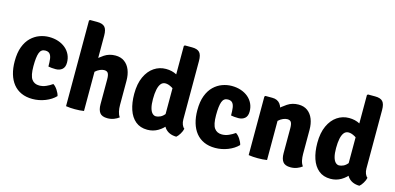

<svg xmlns="http://www.w3.org/2000/svg" viewBox="-68 -1151 3253 1580"><g transform="rotate(15 1558.0 -361.0)"><path d="M309.5 -277.5Q309.5 -316.5 305.8 -343.2Q302 -370 289.5 -384Q277 -398 251 -398Q216 -398 202.8 -362.5Q189.5 -327 189.5 -248.5Q189.5 -169 211.5 -138Q233.5 -107 276 -107Q305.5 -107 334 -119.5Q362.5 -132 386 -149Q405 -138 422.5 -111.5Q440 -85 445 -62Q411.5 -27 358.8 -6.2Q306 14.5 250.5 14.5Q196.5 14.5 155.2 -4Q114 -22.5 86.2 -57Q58.5 -91.5 44.2 -140Q30 -188.5 30 -248.5Q30 -321 49.2 -371.8Q68.5 -422.5 101 -453.8Q133.5 -485 173.2 -499.5Q213 -514 254 -514Q296 -514 331.8 -502Q367.5 -490 393.8 -468Q420 -446 434.5 -415.5Q449 -385 449 -348Q449 -308.5 427.2 -290.2Q405.5 -272 372.5 -272Q335.5 -272 309.5 -277.5Z M687 0Q670.5 3 650.5 4.2Q630.5 5.5 609.5 5.5Q591 5.5 571.5 4.2Q552 3 534 0V-729L541 -736H602Q648 -736 667.5 -715Q687 -694 687 -642ZM960.5 -125Q960.5 -96 966 -70.2Q971.5 -44.5 985 -25.5Q968 -11.5 942.5 -1.8Q917 8 887.5 8Q840.5 8 822.2 -17Q804 -42 804 -88.5V-301.5Q804 -335.5 795 -351.8Q786 -368 761 -368Q745.5 -368 725.2 -359.5Q705 -351 684.8 -332.2Q664.5 -313.5 649.5 -282V-418.5Q684.5 -453 725.8 -480.5Q767 -508 820.5 -508Q866 -508 897.2 -485.2Q928.5 -462.5 944.5 -422.5Q960.5 -382.5 960.5 -330Z M1494.5 -144.5Q1494.5 -120.5 1502.2 -101Q1510 -81.5 1522.5 -72.5Q1518.5 -51.5 1504 -27.5Q1489.5 -3.5 1475 8Q1409 7 1375.5 -36.5Q1342 -80 1342 -142.5V-729L1349 -736H1410Q1456 -736 1475.2 -715Q1494.5 -694 1494.5 -642ZM1049.5 -243.5Q1049.5 -329.5 1076.8 -388.8Q1104 -448 1149.5 -478.5Q1195 -509 1250 -509Q1302 -509 1342 -487.5Q1382 -466 1415.5 -446L1390.5 -335Q1361.5 -358.5 1331.5 -375.8Q1301.5 -393 1277 -393Q1253 -393 1238.2 -374.8Q1223.5 -356.5 1216.5 -322.8Q1209.5 -289 1209.5 -242.5Q1209.5 -196.5 1217.2 -167.2Q1225 -138 1238.8 -124.2Q1252.5 -110.5 1269.5 -110.5Q1285.5 -110.5 1306.8 -120.2Q1328 -130 1348.2 -157.2Q1368.5 -184.5 1381.5 -237L1417 -148.5Q1412.5 -108 1386.2 -70.8Q1360 -33.5 1319.2 -9.5Q1278.5 14.5 1229 14.5Q1168.5 14.5 1128.5 -18.5Q1088.5 -51.5 1069 -109.8Q1049.5 -168 1049.5 -243.5Z M1865.5 -277.5Q1865.5 -316.5 1861.8 -343.2Q1858 -370 1845.5 -384Q1833 -398 1807 -398Q1772 -398 1758.8 -362.5Q1745.5 -327 1745.5 -248.5Q1745.5 -169 1767.5 -138Q1789.5 -107 1832 -107Q1861.5 -107 1890 -119.5Q1918.5 -132 1942 -149Q1961 -138 1978.5 -111.5Q1996 -85 2001 -62Q1967.5 -27 1914.8 -6.2Q1862 14.5 1806.5 14.5Q1752.5 14.5 1711.2 -4Q1670 -22.5 1642.2 -57Q1614.5 -91.5 1600.2 -140Q1586 -188.5 1586 -248.5Q1586 -321 1605.2 -371.8Q1624.5 -422.5 1657 -453.8Q1689.5 -485 1729.2 -499.5Q1769 -514 1810 -514Q1852 -514 1887.8 -502Q1923.5 -490 1949.8 -468Q1976 -446 1990.5 -415.5Q2005 -385 2005 -348Q2005 -308.5 1983.2 -290.2Q1961.5 -272 1928.5 -272Q1891.5 -272 1865.5 -277.5Z M2156 -506Q2201 -506 2223.8 -475.2Q2246.5 -444.5 2246.5 -392.5V0Q2230 3 2209.2 4.2Q2188.5 5.5 2168.5 5.5Q2149 5.5 2128.2 4.2Q2107.5 3 2090 0V-499L2097 -506ZM2520 -125Q2520 -96 2525.5 -70.2Q2531 -44.5 2545 -25.5Q2528 -11.5 2502.5 -1.8Q2477 8 2447.5 8Q2400.5 8 2382 -17Q2363.5 -42 2363.5 -88.5V-301.5Q2363.5 -335.5 2354.8 -351.8Q2346 -368 2321 -368Q2305.5 -368 2285.2 -359.5Q2265 -351 2244.8 -332.2Q2224.5 -313.5 2209 -282V-419Q2244.5 -453 2285.8 -480.5Q2327 -508 2380 -508Q2426 -508 2457 -485.2Q2488 -462.5 2504 -422.5Q2520 -382.5 2520 -330Z M3054.5 -144.5Q3054.5 -120.5 3062.2 -101Q3070 -81.5 3082.5 -72.5Q3078.5 -51.5 3064 -27.5Q3049.5 -3.5 3035 8Q2969 7 2935.5 -36.5Q2902 -80 2902 -142.5V-729L2909 -736H2970Q3016 -736 3035.2 -715Q3054.5 -694 3054.5 -642ZM2609.5 -243.5Q2609.5 -329.5 2636.8 -388.8Q2664 -448 2709.5 -478.5Q2755 -509 2810 -509Q2862 -509 2902 -487.5Q2942 -466 2975.5 -446L2950.5 -335Q2921.5 -358.5 2891.5 -375.8Q2861.5 -393 2837 -393Q2813 -393 2798.2 -374.8Q2783.5 -356.5 2776.5 -322.8Q2769.5 -289 2769.5 -242.5Q2769.5 -196.5 2777.2 -167.2Q2785 -138 2798.8 -124.2Q2812.5 -110.5 2829.5 -110.5Q2845.5 -110.5 2866.8 -120.2Q2888 -130 2908.2 -157.2Q2928.5 -184.5 2941.5 -237L2977 -148.5Q2972.5 -108 2946.2 -70.8Q2920 -33.5 2879.2 -9.5Q2838.5 14.5 2789 14.5Q2728.5 14.5 2688.5 -18.5Q2648.5 -51.5 2629 -109.8Q2609.5 -168 2609.5 -243.5Z"/></g></svg>

Font: Signika Light
Style: Bold
Weight: 700
Version: Version 2.003;gftools[0.9.32]